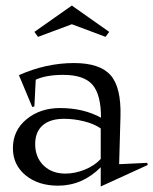

<svg xmlns="http://www.w3.org/2000/svg" viewBox="-20 -655 557 698"><path d="M26.9 -116.2Q26.9 -180.7 76.4 -221.4Q126 -262.2 198.2 -262.2Q283.2 -262.2 347.2 -227.1Q347.2 -311 316.2 -346.9Q285.2 -382.8 210 -382.8Q147.5 -382.8 109.9 -365.2L105 -268.1L97.2 -266.1L48.8 -381.8Q147.5 -425.8 249 -425.8Q342.8 -425.8 381.8 -381.8Q420.9 -337.9 418 -231.9L413.1 -58.1L515.1 -63L517.1 -55.2L346.2 22.9V-46.9Q279.3 20 190.9 20Q119.1 20 73 -17.8Q26.9 -55.7 26.9 -116.2ZM105 -539.1 241.2 -634.8 377 -539.1 363.8 -521 241.2 -566.9 118.2 -521ZM107.9 -130.9Q107.9 -83.5 138.2 -53.7Q168.5 -23.9 217.8 -23.9Q252.9 -23.9 288.3 -38.3Q323.7 -52.7 346.2 -77.1V-188Q322.8 -204.6 285.9 -213.9Q249 -223.1 212.9 -223.1Q162.6 -223.1 135.3 -199.5Q107.9 -175.8 107.9 -130.9Z"/></svg>

Font: Halibut
Style: Regular
Weight: 400
Designer: Matteo Maggi
Foundry: Collletttivo
Version: Version 3.080 | FøM Fix